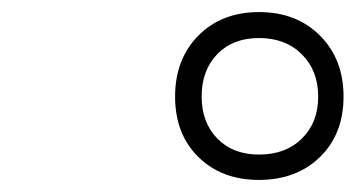

<svg xmlns="http://www.w3.org/2000/svg" viewBox="-20 -722 600 318"><path d="M314 -562C314 -591.3 322.7 -614.8 340 -632.5C357.3 -650.2 380.3 -659 409 -659C438.3 -659 462 -650 480 -632C498 -614 507 -590.7 507 -562C507 -533.3 498 -510.2 480 -492.5C462 -474.8 438.3 -466 409 -466C380.3 -466 357.3 -474.8 340 -492.5C322.7 -510.2 314 -533.3 314 -562ZM270 -562C270 -520.7 282.8 -487.3 308.5 -462C334.2 -436.7 367.7 -424 409 -424C450.3 -424 484 -436.7 510 -462C536 -487.3 549 -520.7 549 -562C549 -603.3 536 -637 510 -663C484 -689 450.3 -702 409 -702C367.7 -702 334.2 -689 308.5 -663C282.8 -637 270 -603.3 270 -562Z"/></svg>

Font: RazerF5 Light
Style: Italic
Weight: 300
Foundry: Razer Inc.
Version: Version 2